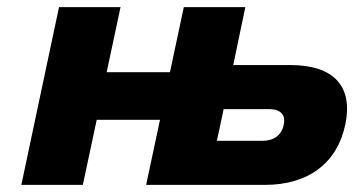

<svg xmlns="http://www.w3.org/2000/svg" viewBox="-20 -520 996 540"><path d="M40 0H213L252 -183H430L391 0H725C847 0 928 -61 951 -169C974 -277 919 -337 797 -337H636L670 -500H497L458 -317H280L319 -500H146ZM590 -124 609 -213H738C769 -213 784 -197 778 -169C772 -140 750 -124 719 -124Z"/></svg>

Font: LT Wave Black
Style: Italic
Weight: 900
Designer: Daniel Lyons
Version: Version 2.5 (Glyphs App)